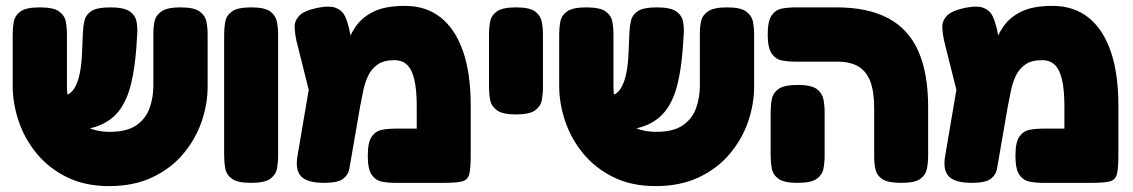

<svg xmlns="http://www.w3.org/2000/svg" viewBox="-20 -611 3841 651"><path d="M350 20Q268 20 206.5 -10.5Q145 -41 104 -91Q63 -141 43 -201Q23 -261 23 -320V-494Q23 -517 27 -538Q31 -559 50 -572.5Q69 -586 115 -586Q161 -586 180 -572.5Q199 -559 203 -538Q207 -517 207 -493V-320Q207 -269 223.5 -234.5Q240 -200 272.5 -182Q305 -164 352 -164Q410 -164 442 -186Q474 -208 487 -244Q500 -280 500 -321V-499Q500 -521 504.5 -540.5Q509 -560 528.5 -573Q548 -586 592 -586Q638 -586 657 -572Q676 -558 680 -537Q684 -516 684 -493V-318Q684 -258 663.5 -198.5Q643 -139 601.5 -89.5Q560 -40 497 -10Q434 20 350 20ZM147 -169V-288H195Q210 -288 221 -298Q232 -308 240.5 -328.5Q249 -349 253.5 -379.5Q258 -410 259 -450L261 -500Q262 -522 266.5 -541.5Q271 -561 290 -573.5Q309 -586 354 -586Q400 -586 419.5 -572.5Q439 -559 443 -537.5Q447 -516 445 -492L442 -446Q437 -379 424.5 -327Q412 -275 387 -240Q362 -205 320 -187Q278 -169 215 -169Z M831 9Q786 9 767 -4.5Q748 -18 744 -39.5Q740 -61 740 -83V-495Q740 -517 744 -538Q748 -559 767 -572.5Q786 -586 832 -586Q878 -586 896.5 -572Q915 -558 919 -537Q923 -516 923 -494V-82Q923 -60 919 -39Q915 -18 896 -4.5Q877 9 831 9Z M1576 -253V-83Q1576 -40 1571 -20.5Q1566 -1 1547 4Q1528 9 1485 9H1319Q1297 9 1275.5 5Q1254 1 1240.5 -18Q1227 -37 1227 -83Q1227 -129 1240.5 -148Q1254 -167 1275.5 -171Q1297 -175 1320 -175H1393V-250Q1393 -306 1385 -340.5Q1377 -375 1360.5 -391Q1344 -407 1317 -407Q1281 -407 1260 -392Q1239 -377 1228 -353.5Q1217 -330 1211.5 -302.5Q1206 -275 1201 -250L1172 -82Q1168 -60 1164.5 -39Q1161 -18 1143 -4.5Q1125 9 1079 9Q1022 9 1001 -13Q980 -35 989 -84L1035 -355L1099 -278Q1117 -318 1128 -361.5Q1139 -405 1151 -446Q1163 -487 1185 -519.5Q1207 -552 1246.5 -571.5Q1286 -591 1353 -591Q1425 -591 1474.5 -551.5Q1524 -512 1550 -437Q1576 -362 1576 -253ZM1060 -174 985 -473Q980 -496 979 -517.5Q978 -539 993.5 -556.5Q1009 -574 1054 -584Q1098 -593 1119.5 -584Q1141 -575 1149.5 -556.5Q1158 -538 1163 -517L1206 -313Z M1729 -223Q1684 -223 1665 -237Q1646 -251 1642 -272Q1638 -293 1638 -315V-495Q1638 -517 1642 -538Q1646 -559 1665 -572.5Q1684 -586 1730 -586Q1776 -586 1794.5 -572Q1813 -558 1817 -537Q1821 -516 1821 -494V-314Q1821 -292 1817 -271Q1813 -250 1794 -236.5Q1775 -223 1729 -223Z M2203 20Q2121 20 2059.5 -10.5Q1998 -41 1957 -91Q1916 -141 1896 -201Q1876 -261 1876 -320V-494Q1876 -517 1880 -538Q1884 -559 1903 -572.5Q1922 -586 1968 -586Q2014 -586 2033 -572.5Q2052 -559 2056 -538Q2060 -517 2060 -493V-320Q2060 -269 2076.5 -234.5Q2093 -200 2125.5 -182Q2158 -164 2205 -164Q2263 -164 2295 -186Q2327 -208 2340 -244Q2353 -280 2353 -321V-499Q2353 -521 2357.5 -540.5Q2362 -560 2381.5 -573Q2401 -586 2445 -586Q2491 -586 2510 -572Q2529 -558 2533 -537Q2537 -516 2537 -493V-318Q2537 -258 2516.5 -198.5Q2496 -139 2454.5 -89.5Q2413 -40 2350 -10Q2287 20 2203 20ZM2000 -169V-288H2048Q2063 -288 2074 -298Q2085 -308 2093.5 -328.5Q2102 -349 2106.5 -379.5Q2111 -410 2112 -450L2114 -500Q2115 -522 2119.5 -541.5Q2124 -561 2143 -573.5Q2162 -586 2207 -586Q2253 -586 2272.5 -572.5Q2292 -559 2296 -537.5Q2300 -516 2298 -492L2295 -446Q2290 -379 2277.5 -327Q2265 -275 2240 -240Q2215 -205 2173 -187Q2131 -169 2068 -169Z M3036 9Q2991 9 2972 -3.5Q2953 -16 2948.5 -36Q2944 -56 2944 -77V-245Q2944 -300 2931 -334.5Q2918 -369 2890.5 -385.5Q2863 -402 2819 -402H2676Q2653 -402 2631.5 -406Q2610 -410 2596.5 -429.5Q2583 -449 2583 -494Q2583 -540 2596.5 -559Q2610 -578 2631.5 -582Q2653 -586 2675 -586H2816Q2922 -586 2991 -549.5Q3060 -513 3093.5 -438Q3127 -363 3127 -247V-84Q3127 -61 3123 -39.5Q3119 -18 3100.5 -4.5Q3082 9 3036 9ZM2684 9Q2639 9 2620 -4.5Q2601 -18 2597 -39.5Q2593 -61 2593 -83V-232Q2593 -254 2597 -275Q2601 -296 2620 -309.5Q2639 -323 2685 -323Q2731 -323 2749.5 -309Q2768 -295 2772 -274Q2776 -253 2776 -231V-82Q2776 -60 2772 -39Q2768 -18 2749 -4.5Q2730 9 2684 9Z M3772 -253V-83Q3772 -40 3767 -20.5Q3762 -1 3743 4Q3724 9 3681 9H3515Q3493 9 3471.5 5Q3450 1 3436.5 -18Q3423 -37 3423 -83Q3423 -129 3436.5 -148Q3450 -167 3471.5 -171Q3493 -175 3516 -175H3589V-250Q3589 -306 3581 -340.5Q3573 -375 3556.5 -391Q3540 -407 3513 -407Q3477 -407 3456 -392Q3435 -377 3424 -353.5Q3413 -330 3407.5 -302.5Q3402 -275 3397 -250L3368 -82Q3364 -60 3360.5 -39Q3357 -18 3339 -4.5Q3321 9 3275 9Q3218 9 3197 -13Q3176 -35 3185 -84L3231 -355L3295 -278Q3313 -318 3324 -361.5Q3335 -405 3347 -446Q3359 -487 3381 -519.5Q3403 -552 3442.5 -571.5Q3482 -591 3549 -591Q3621 -591 3670.5 -551.5Q3720 -512 3746 -437Q3772 -362 3772 -253ZM3256 -174 3181 -473Q3176 -496 3175 -517.5Q3174 -539 3189.5 -556.5Q3205 -574 3250 -584Q3294 -593 3315.5 -584Q3337 -575 3345.5 -556.5Q3354 -538 3359 -517L3402 -313Z"/></svg>

Font: Fredoka Light
Style: Regular
Weight: 300
Designer: Ben Nathan
Foundry: Milena B. Brandão, Ben Nathan
Version: Version 2.001